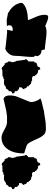

<svg xmlns="http://www.w3.org/2000/svg" viewBox="974 -1680 692 2681"><g transform="rotate(90 1320.5 -339.0)"><path d="M19 -301C19 -252 45 -204 77 -170C99 -147 135 -120 164 -104L257 -86L346 -89C337 -97 332 -106 332 -116C332 -155 353 -170 392 -170C400 -170 406 -169 412 -168C405 -140 398 -114 396 -91L431 -92L494 -86L608 -74L663 -66C719 -93 759 -136 759 -203C759 -286 780 -392 773 -469C767 -472 762 -476 757 -480C760 -492 762 -504 764 -515C752 -549 727 -572 682 -572C676 -586 672 -602 671 -618C556 -624 409 -665 343 -624C260 -659 186 -697 186 -623C186 -523 236 -464 260 -383C168 -381 64 -362 19 -301Z M807 -342H815V-337L831 -218H835L845 -186V-176L851 -169H845L851 -158L841 -150L837 -103H851V-88L867 -58H881L916 -28V-22H921L945 -13V-20L958 -25H967L1047 -28V-36L1085 -43V-52L1105 -48H1156V-52L1180 -60V-67L1223 -82V-91L1253 -121V-145L1269 -160H1283V-182L1269 -198H1253V-228L1223 -258H1204L1199 -264V-292L1215 -307L1229 -330H1215V-344L1199 -368H1185V-392L1169 -398V-408L1155 -414V-422L1126 -430H1115L1102 -442L1061 -438V-446L1043 -450V-478L1035 -482H1029V-493L1019 -504H1013V-508L989 -523H965L951 -538V-553H928L913 -538V-523L883 -508H868L853 -493V-474H847L838 -469L837 -385H831L821 -379V-368H815L807 -364Z M1320 -201C1310 -150 1300 -63 1356 -42C1370 -42 1383 -48 1398 -51C1485 -68 1567 -98 1662 -90C1745 -103 1808 -27 1884 -15C2058 0 2128 -182 2121 -330L2034 -357C1987 -370 1981 -387 1959 -426C1926 -483 1912 -546 1872 -591C1850 -627 1803 -638 1755 -633C1677 -634 1604 -613 1530 -606C1471 -588 1405 -581 1353 -558C1353 -555 1373 -533 1377 -525C1387 -501 1400 -472 1404 -444C1408 -405 1384 -372 1368 -327C1351 -277 1324 -224 1320 -201Z M2144 -342H2152V-337L2168 -218H2172L2182 -186V-176L2188 -169H2182L2188 -158L2178 -150L2174 -103H2188V-88L2204 -58H2218L2253 -28V-22H2258L2282 -13V-20L2295 -25H2304L2384 -28V-36L2422 -43V-52L2442 -48H2493V-52L2517 -60V-67L2560 -82V-91L2590 -121V-145L2606 -160H2620V-182L2606 -198H2590V-228L2560 -258H2541L2536 -264V-292L2552 -307L2566 -330H2552V-344L2536 -368H2522V-392L2506 -398V-408L2492 -414V-422L2463 -430H2452L2439 -442L2398 -438V-446L2380 -450V-478L2372 -482H2366V-493L2356 -504H2350V-508L2326 -523H2302L2288 -538V-553H2265L2250 -538V-523L2220 -508H2205L2190 -493V-474H2184L2175 -469L2174 -385H2168L2158 -379V-368H2152L2144 -364Z"/></g></svg>

Font: Camosport
Style: Regular
Weight: 400
Version: Version 001.000